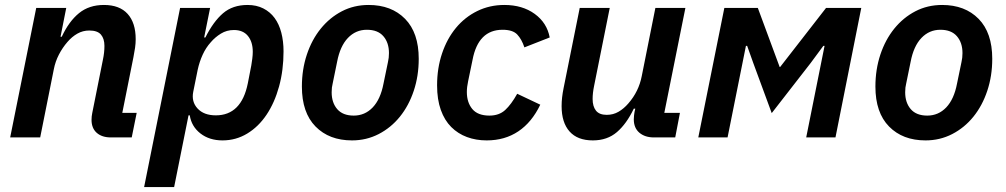

<svg xmlns="http://www.w3.org/2000/svg" viewBox="-20 -554 4057 774"><path d="M21 0 126 -522H247L224 -406H229Q258 -468 298.5 -501Q339 -534 399 -534Q462 -534 494.5 -498Q527 -462 527 -396Q527 -379 524.5 -361.5Q522 -344 518 -324L473 -99H531L511 0H427Q391 0 370 -18.5Q349 -37 349 -71Q349 -85 352 -99L395 -314Q401 -342 401 -369Q401 -398 387 -414.5Q373 -431 340 -431Q314 -431 292 -418.5Q270 -406 252 -385Q232 -362 217.5 -334Q203 -306 197 -275L142 0Z M706 -522H827L803 -403H808Q840 -467 879 -500.5Q918 -534 978 -534Q1014 -534 1041.5 -520Q1069 -506 1087 -481.5Q1105 -457 1114 -422.5Q1123 -388 1123 -347Q1123 -271 1105 -205.5Q1087 -140 1054.5 -91.5Q1022 -43 976.5 -15.5Q931 12 877 12Q824 12 788 -16Q752 -44 745 -89H740L682 200H561ZM850 -89Q953 -89 979 -218L993 -290Q995 -301 997 -317Q999 -333 999 -345Q999 -385 979.5 -409Q960 -433 923 -433Q894 -433 870.5 -418.5Q847 -404 830 -384Q810 -362 797 -333.5Q784 -305 777 -273L759 -184Q751 -144 776.5 -116.5Q802 -89 850 -89Z M1399 12Q1307 12 1252 -44Q1197 -100 1197 -205Q1197 -274 1217 -334Q1237 -394 1273 -438.5Q1309 -483 1358 -508.5Q1407 -534 1466 -534Q1558 -534 1613 -478Q1668 -422 1668 -317Q1668 -248 1648 -188Q1628 -128 1592 -83.5Q1556 -39 1506.5 -13.5Q1457 12 1399 12ZM1406 -88Q1451 -88 1482.5 -121Q1514 -154 1526 -217L1544 -304Q1546 -314 1547 -321.5Q1548 -329 1548 -340Q1548 -382 1525.5 -408Q1503 -434 1459 -434Q1414 -434 1382.5 -401Q1351 -368 1339 -305L1321 -217Q1319 -209 1318 -201Q1317 -193 1317 -182Q1317 -140 1339.5 -114Q1362 -88 1406 -88Z M1942 12Q1899 12 1862.5 -1.5Q1826 -15 1799 -42Q1772 -69 1757 -111Q1742 -153 1742 -210Q1742 -279 1762 -338.5Q1782 -398 1818 -441.5Q1854 -485 1904 -509.5Q1954 -534 2013 -534Q2086 -534 2135.5 -498Q2185 -462 2196 -403L2094 -363Q2083 -396 2065 -415Q2047 -434 2006 -434Q1908 -434 1885 -313L1867 -226Q1862 -203 1862 -183Q1862 -141 1884 -114.5Q1906 -88 1953 -88Q1992 -88 2016.5 -110.5Q2041 -133 2065 -176L2158 -132Q2124 -61 2069.5 -24.5Q2015 12 1942 12Z M2438 -522 2375 -208Q2369 -179 2369 -155Q2369 -125 2382.5 -108Q2396 -91 2426 -91Q2452 -91 2473.5 -103.5Q2495 -116 2513 -137Q2555 -185 2567 -247L2622 -522H2743L2658 -99H2721L2702 0H2616Q2580 0 2557.5 -19Q2535 -38 2535 -73Q2535 -81 2536 -89Q2537 -97 2538 -103L2541 -116H2535Q2506 -55 2467 -21.5Q2428 12 2370 12Q2308 12 2276 -24Q2244 -60 2244 -126Q2244 -144 2246 -161.5Q2248 -179 2252 -199L2317 -522Z M2900 -522H3035L3123 -284H3125L3310 -522H3452L3348 0H3230L3304 -369H3299L3248 -300L3091 -98L3017 -299L2992 -369H2987L2913 0H2795Z M3711 12Q3619 12 3564 -44Q3509 -100 3509 -205Q3509 -274 3529 -334Q3549 -394 3585 -438.5Q3621 -483 3670 -508.5Q3719 -534 3778 -534Q3870 -534 3925 -478Q3980 -422 3980 -317Q3980 -248 3960 -188Q3940 -128 3904 -83.5Q3868 -39 3818.5 -13.5Q3769 12 3711 12ZM3718 -88Q3763 -88 3794.5 -121Q3826 -154 3838 -217L3856 -304Q3858 -314 3859 -321.5Q3860 -329 3860 -340Q3860 -382 3837.5 -408Q3815 -434 3771 -434Q3726 -434 3694.5 -401Q3663 -368 3651 -305L3633 -217Q3631 -209 3630 -201Q3629 -193 3629 -182Q3629 -140 3651.5 -114Q3674 -88 3718 -88Z"/></svg>

Font: IBM Plex Sans SmBld
Style: Italic
Weight: 600
Italic angle: -11°
Designer: Mike Abbink, Paul van der Laan, Pieter van Rosmalen
Foundry: Bold Monday
Version: Version 3.005